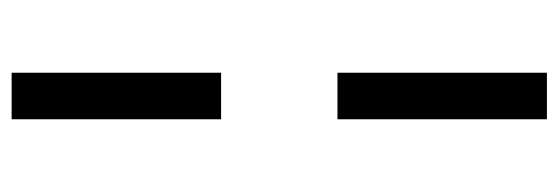

<svg xmlns="http://www.w3.org/2000/svg" viewBox="-335 -515 960 330"><g transform="rotate(-90 145.0 -350.0)"><path d="M105 110V-250H185V110ZM105 -450V-810H185V-450Z"/></g></svg>

Font: Share
Style: Regular
Weight: 400
Designer: Ralph du Carrois
Version: Version 1.001